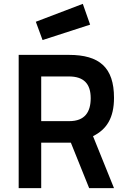

<svg xmlns="http://www.w3.org/2000/svg" viewBox="-20 -977 656 997"><path d="M443 0H572L463 -270C534 -305 572 -365 572 -469C572 -627 496 -692 338 -692H77V0H194V-236H348ZM451 -467C451 -396 421 -348 340 -348H194V-580H338C414 -580 451 -543 451 -467ZM166 -864 201 -769 448 -849 410 -957Z"/></svg>

Font: TitilliumText22L
Style: 800 wt
Weight: 800
Designer: Campivisivi
Foundry: Campivisivi
Version: 1.000